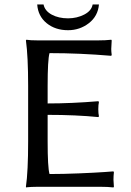

<svg xmlns="http://www.w3.org/2000/svg" viewBox="-20 -823 578 846"><path d="M416 -803.2Q411.6 -752 371.6 -720.9Q331.5 -689.9 279.8 -689.9Q223.6 -689.9 185.5 -720.9Q147.5 -752 144 -803.2H171.9Q177.7 -774.9 208 -758.5Q238.3 -742.2 279.8 -742.2Q318.8 -742.2 351.1 -758.8Q383.3 -775.4 388.2 -803.2ZM189.9 -200.2Q189.9 -85 198.2 -56.2Q257.8 -56.2 328.1 -59.1Q398.4 -62 439.5 -64.9L480 -67.9L481.9 -64Q480 -48.3 480 -30.8Q480 -28.3 481.9 0L480 2.9Q456.1 0 419.9 0H147Q131.3 0 118.4 0.7Q105.5 1.5 100.6 2L95.2 2.9L94.2 0Q104 -67.9 104 -200.2V-444.8Q104 -573.7 94.2 -645L96.2 -647.9Q112.8 -645 147 -645H410.2Q446.3 -645 470.2 -647.9L472.2 -645Q470.2 -616.7 470.2 -606.9Q470.2 -596.7 472.2 -581.1L470.2 -577.1Q331.5 -588.9 198.2 -588.9Q189.9 -559.6 189.9 -444.8V-367.2Q294.9 -367.2 413.1 -377L416 -374Q413.1 -360.8 413.1 -341.8Q413.1 -323.2 416 -310.1L413.1 -307.1Q314.9 -316.9 189.9 -316.9Z"/></svg>

Font: Linux Biolinum G
Style: Regular
Weight: 400
Designer: Philipp H. Poll
Foundry: Philipp H. Poll
Version: Version 1.1.0 ; ttfautohint (v1.6)